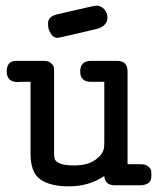

<svg xmlns="http://www.w3.org/2000/svg" viewBox="-20 -661 565 685"><path d="M38.1 -443.8H136.2Q154.3 -443.8 163.1 -434.8Q171.9 -425.8 172.4 -419.9Q172.9 -414.1 172.9 -400.9V-115.2Q172.9 -100.1 176 -92Q179.2 -84 195.1 -77.4Q210.9 -70.8 244.1 -70.8Q292 -70.8 319.6 -90.3Q347.2 -109.9 351.1 -133.8Q352.1 -141.6 352.1 -157.2V-369.1H305.2Q266.1 -369.1 266.1 -405.8Q266.1 -443.8 305.2 -443.8H397.9Q435.1 -443.8 435.1 -405.8V-75.2H481.9Q500 -75.2 509 -67.1Q518.1 -59.1 519 -53Q520 -46.9 520 -38.1Q521 -15.1 509 -7.6Q497.1 0 480 0H390.1Q354 0 352.1 -33.2Q297.9 3.9 225.1 3.9Q160.2 3.9 124.5 -20.5Q88.9 -44.9 88.9 -112.8V-369.1H56.2Q55.2 -369.1 51.5 -368.7Q47.9 -368.2 44.9 -368.2Q3.9 -368.2 3.9 -406Q3.9 -443.8 38.1 -443.8ZM151.4 -578.1Q151.4 -602.1 184.1 -609.9Q315.9 -640.6 322.3 -641.1Q340.3 -641.1 351.8 -628.2Q363.3 -615.2 363.3 -599.1Q363.3 -566.9 322.3 -557.1Q192.4 -526.4 186 -525.9Q170.9 -525.9 162.1 -540Q153.3 -554.2 152.3 -563.2Q151.4 -572.3 151.4 -578.1Z"/></svg>

Font: CMU Typewriter Text
Style: Bold
Weight: 700
Version: Version 0.7.0